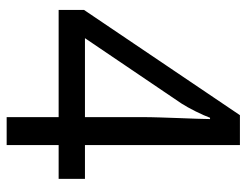

<svg xmlns="http://www.w3.org/2000/svg" viewBox="-104 -654 758 591"><g transform="rotate(90 275.5 -359.0)"><path d="M341 -160H11V-238L335 -718H427V-241H531V-160H427V0H341ZM341 -241V-415Q341 -442 342 -472Q343 -502 344 -531Q345 -560 346 -585Q347 -610 347 -626H343Q336 -607 323 -581Q310 -555 299 -538L98 -241Z"/></g></svg>

Font: utamil05
Style: Book
Weight: 400
Designer: Jelle Bosma - Monotype Design Team
Foundry: Monotype Imaging Inc.
Version: Version 2.003